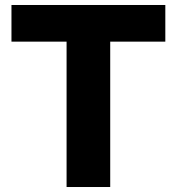

<svg xmlns="http://www.w3.org/2000/svg" viewBox="-20 -750 709 770"><path d="M247 0V-583H26V-730H643V-583H422V0Z"/></svg>

Font: M PLUS 1 Thin ExtraBold
Style: Regular
Weight: 800
Version: Version 1.001